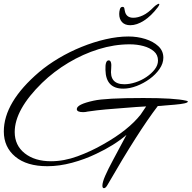

<svg xmlns="http://www.w3.org/2000/svg" viewBox="-35 -831 1003 1005"><path d="M509 154Q501 154 501 141Q501 123 515.5 89.5Q530 56 557 6L627 -125Q563 -70 469 -26Q409 3 342 21Q275 39 213 39Q105 39 45 -11Q-15 -61 -15 -143Q-15 -296 170 -454Q215 -492 272 -526Q329 -560 392 -585.5Q455 -611 518 -625.5Q581 -640 637 -640Q684 -640 725.5 -627Q767 -614 793.5 -589.5Q820 -565 820 -529Q820 -499 800 -470Q780 -441 748.5 -418Q717 -395 680.5 -381Q644 -367 610 -367Q519 -367 517 -465Q515 -515 534 -515Q551 -515 547 -472Q537 -390 616 -390Q643 -390 674 -400Q705 -410 731.5 -428Q758 -446 775 -468Q792 -490 792 -514Q792 -544 770.5 -562.5Q749 -581 715.5 -590Q682 -599 644 -599Q563 -599 481 -573.5Q399 -548 323 -502.5Q247 -457 185 -397Q42 -257 42 -140Q42 -70 94.5 -28.5Q147 13 232 13Q300 13 371 -13Q442 -39 506 -76Q636 -149 701 -231L730 -274Q717 -274 679.5 -271Q642 -268 578 -263Q511 -258 472.5 -253.5Q434 -249 424 -247Q412 -244 400 -244Q367 -244 367 -260Q367 -285 455 -304Q486 -311 551 -314.5Q616 -318 715 -318Q881 -318 939 -304Q948 -303 948 -299Q948 -289 879 -283L830 -279Q802 -276 791 -276Q689 -143 527 138Q518 154 509 154ZM647 -699Q619 -699 604 -715Q589 -731 589 -758Q589 -770 592.5 -782.5Q596 -795 606 -795Q614 -795 615.5 -788.5Q617 -782 618 -776Q624 -738 663 -738Q686 -738 713 -750.5Q740 -763 771 -795Q779 -803 789 -808.5Q799 -814 799 -808Q799 -804 791 -793Q756 -747 718.5 -723Q681 -699 647 -699Z"/></svg>

Font: Alex Brush
Style: Regular
Weight: 400
Designer: Robert E. Leuschke
Foundry: Robert E. Leuschke
Version: Version 1.111; ttfautohint (v1.8.4.7-5d5b)